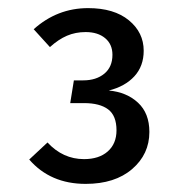

<svg xmlns="http://www.w3.org/2000/svg" viewBox="-20 -766 440 473"><path d="M334 -641Q334 -603 311 -578Q288 -553 248 -543Q292 -539 320 -513Q348 -487 348 -441Q348 -386 305.5 -349.5Q263 -313 191 -313Q104 -313 52 -373L97 -415Q135 -374 187 -374Q224 -374 245.5 -393Q267 -412 267 -445Q267 -481 246.5 -496.5Q226 -512 187 -512H153L162 -568H185Q217 -568 237 -584.5Q257 -601 257 -631Q257 -657 239 -672Q221 -687 191 -687Q166 -687 145 -678Q124 -669 103 -650L63 -694Q121 -746 197 -746Q261 -746 297.5 -716Q334 -686 334 -641Z"/></svg>

Font: Statis Sans
Style: Regular
Weight: 400
Designer: bBox Type GmbH
Foundry: bBox Type GmbH
Version: Version 1.000